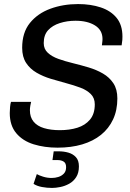

<svg xmlns="http://www.w3.org/2000/svg" viewBox="-20 -716 640 944"><path d="M263 10Q199 10 145.5 -6.5Q92 -23 60 -61Q28 -99 28 -160Q28 -174 29.5 -190Q31 -206 34 -215H133Q131 -209 129 -196Q127 -183 127 -174Q127 -140 145 -118Q163 -96 196.5 -86Q230 -76 274 -76Q322 -76 360.5 -88Q399 -100 422.5 -128Q446 -156 446 -203Q446 -234 426.5 -253.5Q407 -273 375 -285Q343 -297 305.5 -307Q268 -317 230 -328.5Q192 -340 160 -358.5Q128 -377 108.5 -406.5Q89 -436 89 -481Q89 -556 127 -603Q165 -650 227.5 -673Q290 -696 364 -696Q426 -696 475.5 -679.5Q525 -663 553.5 -628Q582 -593 582 -536Q582 -529 581.5 -520Q581 -511 578 -493H481Q483 -509 483.5 -514.5Q484 -520 484 -524Q484 -568 447 -591Q410 -614 351 -614Q310 -614 274 -602.5Q238 -591 216.5 -567.5Q195 -544 195 -504Q195 -475 215 -456.5Q235 -438 267 -426.5Q299 -415 338 -405.5Q377 -396 415.5 -384.5Q454 -373 486 -354.5Q518 -336 537.5 -306.5Q557 -277 557 -232Q557 -174 536 -129Q515 -84 476.5 -53Q438 -22 384 -6Q330 10 263 10ZM236 208Q211 208 186.5 203.5Q162 199 145 188L161 140Q171 146 191.5 152.5Q212 159 234 159Q251 159 267 154Q283 149 294 137.5Q305 126 305 106Q305 86 293 78.5Q281 71 263 71H238L244 28H268Q294 28 316.5 34.5Q339 41 353.5 57Q368 73 368 102Q368 134 354.5 155Q341 176 320 187.5Q299 199 276.5 203.5Q254 208 236 208Z"/></svg>

Font: Chivo Mono
Style: Italic
Weight: 400
Italic angle: -8.05°
Monospace: yes
Version: Version 1.008